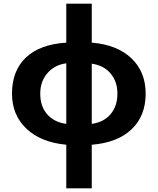

<svg xmlns="http://www.w3.org/2000/svg" viewBox="-20 -780 854 1040"><path d="M339 4Q201 -9 123 -83Q45 -157 45 -273Q45 -397 120.5 -468.5Q196 -540 339 -549V-760H477V-549Q614 -538 691.5 -464.5Q769 -391 769 -273Q769 -152 692.5 -79.5Q616 -7 477 4V240H339ZM339 -437Q276 -429 237 -384Q198 -339 198 -273Q198 -204 235.5 -161Q273 -118 339 -109ZM616 -273Q616 -338 579 -382Q542 -426 477 -435V-109Q542 -118 579 -161.5Q616 -205 616 -273Z"/></svg>

Font: OpenSansMMV
Style: Bold
Weight: 700
Foundry: Ascender Corporation
Version: Version 4.001